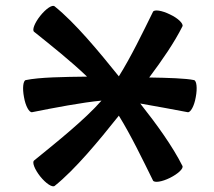

<svg xmlns="http://www.w3.org/2000/svg" viewBox="-20 -599 740 664"><path d="M91 -211C166 -226 265 -245 331 -251C274 -186 178 -109 98 -44C90 -38 100 -13 119 11C139 36 161 50 169 44C240 -13 321 -111 391 -199C433 -131 473 -48 509 25C513 34 540 30 568 16C596 2 615 -16 611 -25C577 -93 522 -169 465 -241C518 -232 581 -220 629 -211C639 -209 652 -233 657 -263C663 -294 660 -320 651 -322C624 -328 561 -330 496 -331C541 -391 583 -452 611 -508C615 -517 596 -536 568 -549C540 -563 513 -567 509 -558C473 -485 433 -402 391 -335C321 -422 240 -520 169 -577C161 -584 139 -569 119 -544C100 -520 90 -495 98 -489C158 -441 227 -386 281 -334C200 -333 117 -332 69 -322C60 -320 57 -294 63 -263C68 -233 81 -209 91 -211Z"/></svg>

Font: Nupuram SemiBold
Style: Regular
Weight: 600
Designer: Santhosh Thottingal (santhosh.thottingal@gmail.com)
Foundry: SMC
Version: Version 1.000